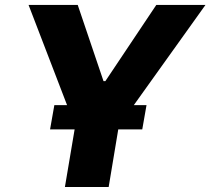

<svg xmlns="http://www.w3.org/2000/svg" viewBox="-20 -747 841 767"><path d="M290.5 -727.3 393.5 -422.9H400.9L604.4 -727.3H800.8L514.6 -327.1H565.3L548.3 -230.1H452.4L414.1 0H239.3L278.1 -230.1H180L197.1 -327.1H247.9L94.1 -727.3Z"/></svg>

Font: Inter P Extra Bold
Style: Italic
Weight: 800
Italic angle: 9.39999°
Designer: Rasmus Andersson
Foundry: rsms
Version: Version 3.018;git-588b23468